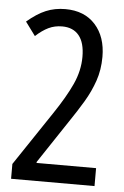

<svg xmlns="http://www.w3.org/2000/svg" viewBox="-52 -762 516 800"><g transform="rotate(5 205.5 -362.0)"><path d="M25 -62 175 -286Q225 -360 251 -417Q277 -474 277 -532Q277 -591 252.5 -621Q228 -651 182 -651Q151 -651 125 -638.5Q99 -626 72 -601L30 -658Q71 -693 108 -708.5Q145 -724 189 -724Q269 -724 314.5 -673.5Q360 -623 360 -539Q360 -485 344 -438.5Q328 -392 302 -348.5Q276 -305 246 -261L125 -79V-75H374V0H25Z"/></g></svg>

Font: Noto Sans Gurmukhi ExtraCondensed
Style: Regular
Weight: 400
Width: 2
Designer: Jelle Bosma - Monotype Design Team
Foundry: Monotype Imaging Inc.
Version: Version 2.004; ttfautohint (v1.8.4.7-5d5b)